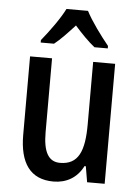

<svg xmlns="http://www.w3.org/2000/svg" viewBox="-54 -809 626 861"><g transform="rotate(5 258.5 -378.0)"><path d="M307 -766H210C189 -723 144 -661 108 -617V-606H168C195 -627 227 -661 259 -696C290 -661 321 -629 350 -606H410V-617C375 -660 330 -721 307 -766ZM449 -540H350V-259C350 -138 324 -76 241 -76C189 -76 165 -119 165 -207V-540H66V-187C66 -61 114 10 219 10C277 10 325 -17 352 -71H358L370 0H449Z"/></g></svg>

Font: Noto Sans Arabic Cond Med
Style: Regular
Weight: 500
Width: 3
Designer: Monotype Design Team, Nadine Chahine, Nizar Qandah and Khaled Hosny
Foundry: Monotype Imaging Inc.
Version: Version 2.012